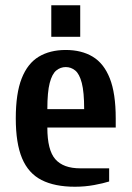

<svg xmlns="http://www.w3.org/2000/svg" viewBox="-20 -700 500 730"><path d="M265 10Q188 10 138 -15.5Q88 -41 64 -98Q40 -155 40 -250Q40 -345 62.5 -402Q85 -459 127.5 -484.5Q170 -510 230 -510Q290 -510 332.5 -484.5Q375 -459 397.5 -402Q420 -345 420 -250V-215H160Q160 -129 190.5 -94.5Q221 -60 285 -60H395V-10Q373 -3 338 3.5Q303 10 265 10ZM160 -285H300Q300 -350 291 -384.5Q282 -419 266 -432Q250 -445 230 -445Q210 -445 194 -432Q178 -419 169 -384.5Q160 -350 160 -285ZM175 -560V-680H285V-560Z"/></svg>

Font: Cuprum
Style: Regular
Weight: 400
Designer: Jovanny Lemonad
Foundry: Jovanny Lemonad
Version: Version 3.000